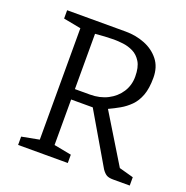

<svg xmlns="http://www.w3.org/2000/svg" viewBox="-118 -758 843 868"><g transform="rotate(20 303.5 -324.0)"><path d="M60 0V-40L144 -56V-592L60 -608V-648H342Q391 -648 434 -631Q477 -614 504 -580Q531 -546 531 -494Q531 -443 518.5 -409.5Q506 -376 484.5 -354.5Q463 -333 437.5 -318.5Q412 -304 386 -292L528 -59L597 -40V0H517Q496 0 485 -6.5Q474 -13 463 -29L319 -275H215V-56L299 -40V0ZM215 -325H287Q335 -325 372 -344Q409 -363 430.5 -396Q452 -429 452 -471Q452 -516 436.5 -541.5Q421 -567 397.5 -578.5Q374 -590 349 -593Q324 -596 304 -596Q285 -596 260.5 -594.5Q236 -593 215 -591Z"/></g></svg>

Font: Faustina Light
Style: Regular
Weight: 300
Designer: Alfonso Garcia
Foundry: http://www.omnibus-type.com
Version: Version 1.200